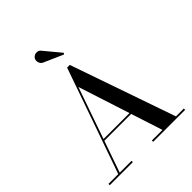

<svg xmlns="http://www.w3.org/2000/svg" viewBox="-263 -1139 1295 1295"><g transform="rotate(-45 384.0 -491.5)"><path d="M207.5 -238V-250H522.5V-238ZM407.5 -764.5 668.5 -12.5H743.5V0H438.5V-12.5H539.5L343.5 -618L132 -12.5H244.5V0H24.5V-12.5H118L382 -764.5ZM429.5 -842 294.5 -901.5Q282 -906 274.8 -916.8Q267.5 -927.5 267 -940.5Q266.5 -953.5 272.5 -963.5Q279 -973.5 291 -979Q303 -984.5 317.2 -982Q331.5 -979.5 342 -965L437 -850.5Z"/></g></svg>

Font: Bodoni Moda 18pt Medium
Style: Regular
Weight: 500
Designer: Owen Earl
Foundry: indestructible type
Version: Version 2.004